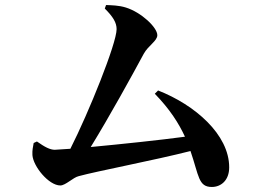

<svg xmlns="http://www.w3.org/2000/svg" viewBox="-20 -750 1040 764"><path d="M823 -6C859 -6 892 -32 892 -84C892 -215 755 -333 609 -390L596 -377C656 -315 691 -260 716 -206C620 -193 459 -176 341 -165C416 -287 503 -445 552 -536C570 -569 606 -587 606 -610C606 -641 542 -701 481 -720C452 -729 424 -729 402 -730L397 -716C430 -683 444 -660 444 -634C444 -577 333 -302 260 -158L198 -154C179 -154 158 -165 127 -187L114 -181C111 -164 108 -153 109 -133C112 -88 174 -12 220 -12C241 -12 271 -44 293 -49C366 -69 597 -113 738 -149C772 -50 769 -6 823 -6Z"/></svg>

Font: Source Han Serif CN
Style: Bold
Weight: 700
Designer: Ryoko NISHIZUKA 西塚涼子 (kana & ideographs); Frank Grießhammer (Latin, Greek & Cyrillic); Wenlong ZHANG 张文龙 (bopomofo); San
Foundry: Adobe
Version: Version 2.003;hotconv 1.1.1;makeotfexe 2.6.0